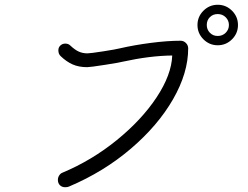

<svg xmlns="http://www.w3.org/2000/svg" viewBox="-20 -838 1040 806"><path d="M223 -83Q223 -93 228.5 -101.5Q234 -110 242 -113Q366 -165 470.5 -250Q575 -335 637.5 -429.5Q700 -524 703 -605Q609 -604 495 -579Q486 -576 422 -566Q358 -556 346 -556Q311 -556 285 -567.5Q259 -579 235 -602Q225 -611 225 -627Q225 -639 233.5 -647Q242 -655 254 -655Q267 -655 275 -647Q294 -629 310.5 -621.5Q327 -614 347 -614Q359 -614 413.5 -622.5Q468 -631 483 -635Q544 -649 613.5 -658Q683 -667 738 -667Q751 -667 760.5 -657.5Q770 -648 770 -635Q770 -532 706.5 -421.5Q643 -311 529.5 -214Q416 -117 270 -55Q264 -52 254 -52Q240 -52 231.5 -60.5Q223 -69 223 -83ZM809 -733Q809 -768 834 -793Q859 -818 894 -818Q929 -818 954 -793Q979 -768 979 -733Q979 -698 954 -673Q929 -648 894 -648Q859 -648 834 -673Q809 -698 809 -733ZM941 -733Q941 -752 927.5 -765.5Q914 -779 894 -779Q874 -779 861 -766Q848 -753 848 -733Q848 -714 861 -700.5Q874 -687 894 -687Q914 -687 927.5 -700.5Q941 -714 941 -733Z"/></svg>

Font: Tsukimi Rounded
Style: Regular
Weight: 400
Designer: Takashi Funayama
Foundry: Takashi Funayama
Version: Version 1.032; ttfautohint (v1.8.3)